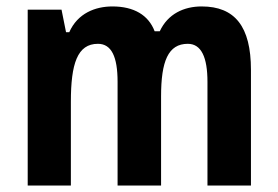

<svg xmlns="http://www.w3.org/2000/svg" viewBox="-20 -642 863 596"><path d="M606 -622C551 -622 501 -599 476 -545H460C441 -595 396 -622 329 -622C276 -622 221 -601 195 -542H185L171 -612H66V-66H200V-326C200 -444 220 -506 284 -506C326 -506 345 -466 345 -388V-66H480V-343C480 -452 502 -506 563 -506C605 -506 624 -464 624 -388V-66H759V-425C759 -560 709 -622 606 -622Z"/></svg>

Font: Noto Sans Malayalam UI Condensed
Style: Bold
Weight: 700
Width: 3
Designer: Jelle Bosma - Monotype Design Team
Foundry: Monotype Imaging Inc.
Version: Version 2.104